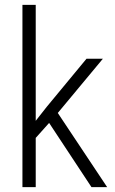

<svg xmlns="http://www.w3.org/2000/svg" viewBox="-20 -770 474 790"><path d="M182.1 -264.2 127 -202.6V0H72.3V-750H127V-272.9L172.4 -330.6L335.9 -528.3H403.3L217.8 -305.2L420.9 0H356.4Z"/></svg>

Font: Roboto Condensed Light
Style: Regular
Weight: 300
Designer: Google
Version: Version 2.134; 2016